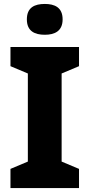

<svg xmlns="http://www.w3.org/2000/svg" viewBox="-20 -952 453 972"><path d="M207 -932C156 -932 116 -915 116 -854C116 -794 156 -776 207 -776C256 -776 297 -794 297 -854C297 -915 256 -932 207 -932ZM380 0V-97L292 -134V-580L380 -617V-714H33V-617L121 -580V-134L33 -97V0Z"/></svg>

Font: Noto Sans Ethiopic ExtraBold
Style: Regular
Weight: 800
Designer: Monotype Design Team
Foundry: Monotype Imaging Inc.
Version: Version 2.102